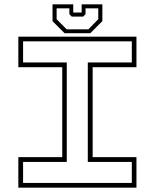

<svg xmlns="http://www.w3.org/2000/svg" viewBox="-20 -870 718 890"><path d="M65 0V-141.5H268.5V-558.5H65V-700H612.5V-558.5H409.5V-141.5H612.5V0ZM87 -22H591V-119.5H387V-580.5H591V-678.5H87V-580.5H289.5V-119.5H87ZM279.5 -716 223.5 -772V-850H319.5V-812H358.5V-850H454.5V-772L398.5 -716ZM289 -734H389.5L435.5 -781V-831.5H376.5V-804.5L365.5 -793H312.5L301.5 -804.5V-831.5H242.5V-781Z"/></svg>

Font: Tourney Expanded ExtraLight
Style: Regular
Weight: 200
Width: 7
Designer: Tyler Finck
Foundry: Etcetera Type Co
Version: Version 1.010; ttfautohint (v1.8.3)